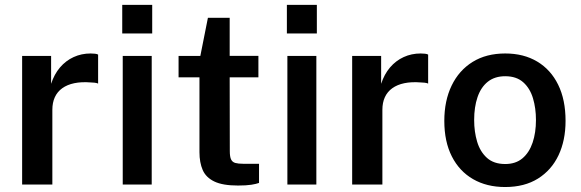

<svg xmlns="http://www.w3.org/2000/svg" viewBox="-20 -742 2336 772"><path d="M69 0V-517H185.5V-405Q198 -443.5 221.2 -470.8Q244.5 -498 276 -512.5Q307.5 -527 344.5 -527Q353.5 -527 362 -526Q370.5 -525 374.5 -522.5V-406Q369 -408.5 360.2 -409.5Q351.5 -410.5 345 -410.5Q307.5 -413.5 278.8 -407.5Q250 -401.5 230.2 -387.2Q210.5 -373 200.5 -351.2Q190.5 -329.5 190.5 -300.5V0Z M473.5 0V-517H590V0ZM471.5 -607.5V-722.5H592V-607.5Z M937 4Q875.5 4 841.8 -12.2Q808 -28.5 795 -58.5Q782 -88.5 782 -130V-431H698V-517H785.5L816 -670.5H903.5V-517.5H1019V-431H903.5L904 -134.5Q904 -111.5 909.2 -100.8Q914.5 -90 926.2 -86.8Q938 -83.5 957.5 -83.5H1021.5V-6.5Q1011 -2.5 990.8 0.8Q970.5 4 937 4Z M1135.5 0V-517H1252V0ZM1133.5 -607.5V-722.5H1254V-607.5Z M1396 0V-517H1512.5V-405Q1525 -443.5 1548.2 -470.8Q1571.5 -498 1603 -512.5Q1634.5 -527 1671.5 -527Q1680.5 -527 1689 -526Q1697.5 -525 1701.5 -522.5V-406Q1696 -408.5 1687.2 -409.5Q1678.5 -410.5 1672 -410.5Q1634.5 -413.5 1605.8 -407.5Q1577 -401.5 1557.2 -387.2Q1537.5 -373 1527.5 -351.2Q1517.5 -329.5 1517.5 -300.5V0Z M2011 10Q1937 10 1882 -21.8Q1827 -53.5 1796.8 -113Q1766.5 -172.5 1766.5 -256Q1766.5 -337 1796 -398Q1825.5 -459 1880.2 -493Q1935 -527 2011.5 -527Q2085.5 -527 2140 -494.5Q2194.5 -462 2224.2 -401.5Q2254 -341 2254 -256Q2254 -177.5 2225.8 -117.8Q2197.5 -58 2143.2 -24Q2089 10 2011 10ZM2011.5 -82.5Q2053.5 -82.5 2080.8 -105.5Q2108 -128.5 2121.5 -168.5Q2135 -208.5 2135 -259.5Q2135 -307 2123 -347Q2111 -387 2083.8 -411.2Q2056.5 -435.5 2011.5 -435.5Q1969 -435.5 1941.2 -413.2Q1913.5 -391 1900 -351.2Q1886.5 -311.5 1886.5 -259.5Q1886.5 -212.5 1898.5 -172.2Q1910.5 -132 1938 -107.2Q1965.5 -82.5 2011.5 -82.5Z"/></svg>

Font: Public Sans Thin SemiBold
Style: Regular
Weight: 600
Version: Version 2.001